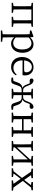

<svg xmlns="http://www.w3.org/2000/svg" viewBox="1886 -2454 830 4643"><g transform="rotate(90 2301.5 -133.0)"><path d="M629 -483V-514H49V-483L129 -470C131 -415 132 -339 132 -286V-228C132 -176 131 -99 129 -44L49 -32V0H290V-32L210 -45C209 -100 208 -176 208 -228V-286C208 -341 209 -421 210 -476H469C470 -421 471 -341 471 -286V-228C471 -176 470 -100 469 -44L387 -32V0H629V-32L548 -45C547 -100 546 -176 546 -228V-286C546 -338 547 -414 548 -469Z M887 -413C947 -467 992 -478 1028 -478C1115 -478 1177 -400 1177 -253C1177 -101 1105 -37 1019 -37C974 -37 931 -53 887 -97ZM876 -517 862 -527 717 -474V-442L807 -435C810 -388 811 -346 811 -282V34C811 93 810 157 809 217L718 230V262H989V230L886 217C884 156 883 90 883 32V-61C932 -2 986 14 1036 14C1164 14 1257 -92 1257 -261C1257 -425 1168 -528 1051 -528C992 -528 934 -503 882 -445Z M1441 -301C1453 -428 1526 -488 1599 -488C1676 -488 1729 -425 1729 -355C1729 -323 1719 -301 1675 -301ZM1797 -262C1802 -277 1804 -298 1804 -324C1804 -449 1720 -528 1604 -528C1472 -528 1359 -421 1359 -254C1359 -83 1460 14 1600 14C1693 14 1762 -32 1803 -104L1782 -120C1743 -73 1696 -42 1625 -42C1519 -42 1441 -115 1440 -263Z M2554 -43 2516 -147C2490 -219 2453 -249 2385 -261C2426 -277 2450 -311 2472 -376C2481 -403 2490 -422 2499 -438C2516 -435 2530 -434 2551 -434C2593 -434 2612 -452 2613 -480C2613 -505 2600 -522 2572 -528C2507 -524 2471 -485 2437 -390C2405 -300 2378 -277 2325 -277H2280C2280 -339 2281 -415 2282 -469L2366 -483V-514H2126V-483L2210 -470C2211 -415 2212 -339 2212 -277H2167C2114 -277 2087 -300 2054 -390C2022 -485 1986 -524 1921 -528C1892 -522 1879 -505 1879 -480C1880 -452 1899 -434 1941 -434C1962 -434 1977 -435 1993 -438C2002 -422 2011 -403 2020 -376C2042 -311 2066 -277 2107 -261C2039 -249 2002 -219 1976 -147L1938 -43L1855 -32V0C1876 5 1901 11 1920 11C1977 11 1998 -1 2014 -49L2056 -168C2077 -228 2103 -241 2163 -241H2212C2212 -176 2211 -99 2210 -45L2126 -32V0H2366V-32L2282 -45C2281 -100 2280 -176 2280 -241H2329C2389 -241 2414 -228 2436 -168L2477 -49C2495 -1 2514 11 2573 11C2591 11 2615 5 2636 0V-32Z M3291 -483V-514H3050V-483L3130 -470C3131 -417 3132 -343 3132 -288H2862C2862 -342 2863 -416 2864 -470L2944 -483V-514H2703V-483L2783 -470C2785 -415 2786 -339 2786 -286V-228C2786 -176 2785 -99 2783 -44L2703 -32V0H2944V-32L2864 -45C2863 -99 2862 -178 2862 -250H3132C3132 -177 3131 -99 3130 -44L3050 -32V0H3291V-32L3210 -45C3209 -100 3208 -176 3208 -228V-286C3208 -338 3209 -415 3210 -470Z M3990 -483V-514H3749V-483L3835 -469V-444L3544 -127V-469L3630 -483V-514H3389V-483L3469 -470C3471 -415 3472 -339 3472 -286V-228C3472 -176 3471 -100 3469 -44L3389 -32V0H3630V-32L3544 -45V-73L3835 -390V-45L3749 -32V0H3990V-32L3910 -44C3908 -100 3907 -176 3907 -228V-286C3907 -338 3908 -415 3910 -470Z M4515 -44 4355 -269 4516 -469 4581 -479V-514H4381V-479L4458 -467L4332 -302L4216 -468L4289 -479V-514H4057V-479L4131 -469L4283 -249L4120 -44L4049 -32V0H4260V-32L4175 -45L4305 -218L4426 -44L4342 -32L4343 0H4592V-32Z"/></g></svg>

Font: Source Han Serif K
Style: Regular
Weight: 400
Designer: Ryoko NISHIZUKA 西塚涼子 (kana & ideographs); Frank Grießhammer (Latin, Greek & Cyrillic); Wenlong ZHANG 张文龙 (bopomofo); San
Foundry: Adobe Systems Incorporated
Version: Version 1.001;PS 1.001;hotconv 16.6.54;makeotf.lib2.5.65590